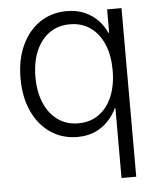

<svg xmlns="http://www.w3.org/2000/svg" viewBox="-53 -582 684 832"><g transform="rotate(-5 289.0 -166.5)"><path d="M505.9 204.1H441.9V-99.6H439Q425.3 -69.8 401.6 -44.7Q377.9 -19.5 344.7 -4.6Q311.5 10.3 267.6 10.3Q201.7 10.3 150.9 -24.2Q100.1 -58.6 71.8 -120.4Q43.5 -182.1 43.5 -263.7Q43.5 -345.7 72 -407.2Q100.6 -468.8 151.1 -502.9Q201.7 -537.1 268.1 -537.1Q311.5 -537.1 345.5 -522.2Q379.4 -507.3 403.1 -482.7Q426.8 -458 439.5 -428.2H443.4V-529.3H505.9ZM276.4 -48.3Q328.6 -48.3 366.2 -75.4Q403.8 -102.5 424.1 -151.4Q444.3 -200.2 444.3 -264.2Q444.3 -328.6 424.1 -377Q403.8 -425.3 366.2 -452.1Q328.6 -479 276.4 -479Q225.6 -479 187.7 -452.4Q149.9 -425.8 129.2 -377.4Q108.4 -329.1 108.4 -264.2Q108.4 -199.2 129.2 -150.6Q149.9 -102.1 187.7 -75.2Q225.6 -48.3 276.4 -48.3Z"/></g></svg>

Font: Inter 24pt Light
Style: Regular
Weight: 300
Designer: Rasmus Andersson
Foundry: rsms
Version: Version 4.001;git-66647c0bb